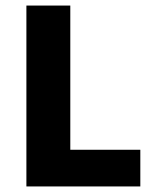

<svg xmlns="http://www.w3.org/2000/svg" viewBox="-20 -671 563 691"><path d="M75 0V-651H233V-132H485V0Z"/></svg>

Font: Mada ExtraBold
Style: Regular
Weight: 800
Designer: Khaled Hosny
Version: Version 1.5